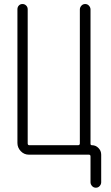

<svg xmlns="http://www.w3.org/2000/svg" viewBox="-20 -750 540 931"><path d="M120.1 0Q96.7 0 80.6 -17.1Q64.5 -34.2 64.5 -56.6V-705.1Q64.5 -715.8 71.3 -723.1Q78.1 -730.5 88.9 -730.5Q99.6 -730.5 106.9 -723.1Q114.3 -715.8 114.3 -705.1V-54.7Q114.3 -45.9 122.1 -45.9H358.4Q367.2 -45.9 367.2 -54.7V-704.1Q367.2 -713.9 374.5 -722.2Q381.8 -730.5 393.1 -730.5Q404.3 -730.5 411.6 -722.2Q418.9 -713.9 418.9 -704.1V-52.7Q418.9 -45.9 425.8 -45.9Q444.3 -45.9 457.5 -32.2Q470.7 -18.6 470.7 0V133.8Q470.7 143.6 463.4 151.9Q456.1 160.2 444.8 160.2Q433.6 160.2 426.3 151.9Q418.9 143.6 418.9 133.8V8.8Q418.9 0 411.1 0Z"/></svg>

Font: Rounded Mgen+ 2m light
Style: Regular
Weight: 200
Designer: [Source Han Sans]
Ryoko NISHIZUKA  (kana & ideographs); Paul D. Hunt (Latin, Greek & Cyrillic); Wenlong ZHANG  (bopomofo
Version: Version 1.059.20150602